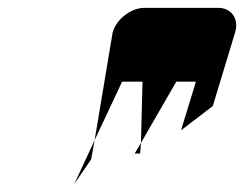

<svg xmlns="http://www.w3.org/2000/svg" viewBox="-20 -766 622 489"><path d="M267 -684C277 -718 314 -746 348 -746H536C570 -746 589 -717 579 -684L522 -496L441 -434L479 -558H429L339 -402L343 -558H291L221 -409ZM169 -297 212 -360 221 -409ZM323 -375H337L339 -402Z"/></svg>

Font: bitstorm
Style: suextobl
Weight: 400
Version: Version 0.2